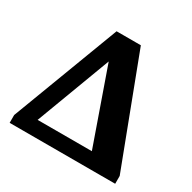

<svg xmlns="http://www.w3.org/2000/svg" viewBox="-156 -864 1023 1021"><g transform="rotate(30 355.0 -353.0)"><path d="M28 -48 277 -706H426L676 -48V0H28ZM482 -88 321 -546 149 -88Z"/></g></svg>

Font: Taviraj ExtraBold
Style: Regular
Weight: 800
Designer: Katatrad Team
Foundry: CadsonDemak
Version: Version 1.001